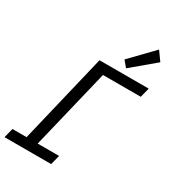

<svg xmlns="http://www.w3.org/2000/svg" viewBox="-227 -1048 1049 1166"><g transform="rotate(30 297.5 -465.0)"><path d="M-8 0 9 -67H108L258 -693H603L586 -626H321L186 -67H336L319 0ZM422 -731 387 -773 539 -930 584 -867Z"/></g></svg>

Font: Ubuntu Sans Mono
Style: Italic
Weight: 400
Italic angle: -13.5°
Monospace: yes
Designer: Dalton Maag Ltd
Foundry: Dalton Maag Ltd
Version: Version 1.006